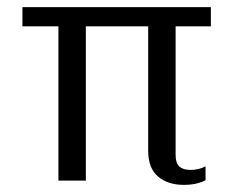

<svg xmlns="http://www.w3.org/2000/svg" viewBox="-20 -507 654 539"><path d="M396 -84V-433H221V0H144V-433H43V-487H572V-433H473V-72Q473 -49 483.5 -39.5Q494 -30 515 -30Q538 -30 557 -40V-1Q532 12 496 12Q451 12 423.5 -11.5Q396 -35 396 -84Z"/></svg>

Font: Maitree
Style: Regular
Weight: 400
Designer: CadsonDemak Team
Foundry: CadsonDemak
Version: Version 1.001